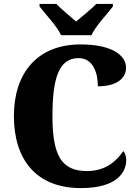

<svg xmlns="http://www.w3.org/2000/svg" viewBox="-20 -951 705 981"><path d="M292 -771H447C467 -816 528 -880 557 -918V-931H472C452 -909 397 -865 369 -841C341 -865 288 -909 268 -931H182V-918C211 -880 272 -816 292 -771ZM393 10C582 10 625 -74 625 -134C625 -149 619 -170 610 -179C579 -134 525 -77 425 -77C294 -77 248 -156 248 -358C248 -547 279 -654 381 -654C457 -654 480 -577 480 -510C578 -510 624 -552 624 -605C624 -671 547 -724 392 -724C167 -724 51 -574 51 -358C51 -137 164 10 393 10Z"/></svg>

Font: Noto Serif Sinhala SemiCondensed Black
Style: Regular
Weight: 900
Width: 4
Designer: Jelle Bosma - Monotype Design Team
Foundry: Monotype Imaging Inc.
Version: Version 2.007